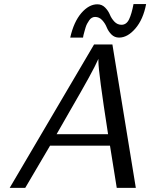

<svg xmlns="http://www.w3.org/2000/svg" viewBox="-20 -909 727 929"><path d="M26.9 0 435.1 -693.8H523.9L637.2 0H544.9L512.2 -204.1H222.2L102.1 0ZM253.9 -259.8H502.9Q456.1 -560.5 456.1 -612.8V-624Q440.9 -589.8 409.4 -532.5Q377.9 -475.1 319.3 -374Q260.7 -272.9 253.9 -259.8ZM319.8 -727.1Q336.9 -803.2 373.5 -845.7Q410.2 -888.2 451.2 -888.2Q473.1 -888.2 488.5 -872.6Q503.9 -856.9 511.5 -838.4Q519 -819.8 533.4 -804.4Q547.9 -789.1 567.9 -789.1Q591.8 -789.1 604.5 -815.4Q617.2 -841.8 626 -889.2H687Q672.9 -814.9 635 -771Q597.2 -727.1 556.2 -727.1Q534.2 -727.1 519 -742.4Q503.9 -757.8 496.3 -776.9Q488.8 -795.9 474.4 -811.5Q460 -827.1 439.9 -827.1Q432.1 -827.1 424.6 -823Q417 -818.8 411.4 -810.3Q405.8 -801.8 401.9 -794.9Q397.9 -788.1 394 -775.6Q390.1 -763.2 388.7 -757.1Q387.2 -751 383.8 -738.8L381.8 -727.1Z"/></svg>

Font: CMU Sans Serif
Style: Oblique
Weight: 500
Italic angle: -12°
Version: Version 0.7.0